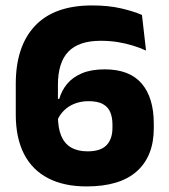

<svg xmlns="http://www.w3.org/2000/svg" viewBox="-20 -672 620 706"><path d="M298.5 13.5Q215 13.5 156.8 -16.8Q98.5 -47 68.2 -106Q38 -165 38 -251V-363.5Q38 -502 108.8 -577Q179.5 -652 318.5 -652Q378 -652 424 -641.5Q470 -631 502 -617L517 -486Q494.5 -496.5 469.2 -504.2Q444 -512 414.5 -517Q385 -522 350 -522Q270 -522 231.5 -482.2Q193 -442.5 193 -359.5V-246Q193 -201.5 205 -172.8Q217 -144 241.2 -129.8Q265.5 -115.5 302 -115.5Q350 -115.5 371.8 -138.2Q393.5 -161 393.5 -202V-214Q393.5 -241 385.2 -260Q377 -279 358 -289.5Q339 -300 305.5 -300Q278.5 -300 255.5 -291.2Q232.5 -282.5 215.8 -266.2Q199 -250 190 -227.5L173 -308.5H198Q206.5 -339 226.8 -363.5Q247 -388 281.2 -402.5Q315.5 -417 365 -417Q456 -417 500.8 -365Q545.5 -313 545.5 -217V-200.5Q545.5 -98 483.2 -42.2Q421 13.5 298.5 13.5Z"/></svg>

Font: Anek Odia Medium
Style: Bold
Weight: 700
Version: Version 1.003